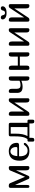

<svg xmlns="http://www.w3.org/2000/svg" viewBox="1890 -2626 855 4675"><g transform="rotate(-90 2317.5 -288.5)"><path d="M80 -455Q80 -478 90 -490Q100 -502 124 -502Q156 -502 170 -495.5Q184 -489 194 -472L349 -108H351L506 -472Q513 -488 531 -495Q549 -502 572 -502Q596 -502 604 -490Q612 -478 612 -455V-47Q612 -25 604 -12.5Q596 0 572 0Q539 0 523.5 -18.5Q508 -37 508 -82V-320H504L377 -32Q369 -13 358 -6.5Q347 0 335 0Q322 0 312 -6Q302 -12 295 -27L156 -342H152V-82Q152 -37 146 -18.5Q140 0 114 0Q95 0 87.5 -12Q80 -24 80 -43Z M1127 -126Q1137 -137 1152 -137Q1160 -137 1167.5 -131.5Q1175 -126 1175 -116Q1175 -98 1162 -82Q1134 -48 1090 -24Q1046 0 978 0Q858 0 800 -65Q742 -130 742 -239Q742 -367 802 -434.5Q862 -502 976 -502Q1065 -502 1121 -451.5Q1177 -401 1177 -301Q1177 -270 1158.5 -261Q1140 -252 1120 -252H851Q850 -246 850 -240.5Q850 -235 850 -230Q850 -148 882.5 -96Q915 -44 989 -44Q1030 -44 1056 -58.5Q1082 -73 1098.5 -92.5Q1115 -112 1127 -126ZM970 -462Q924 -462 892.5 -423Q861 -384 854 -294H1041Q1058 -294 1066.5 -300Q1075 -306 1075 -323Q1075 -371 1059.5 -402Q1044 -433 1020 -447.5Q996 -462 970 -462Z M1268 -47Q1289 -75 1304 -113.5Q1319 -152 1327 -210.5Q1335 -269 1335 -356V-455Q1335 -478 1343.5 -490Q1352 -502 1376 -502H1625Q1649 -502 1657 -490Q1665 -478 1665 -455V-47H1709Q1723 -47 1732 -40Q1741 -33 1741 -16V77Q1741 97 1733.5 108Q1726 119 1704 119Q1673 119 1661 107Q1649 95 1649 55V0H1299V55Q1299 95 1287 107Q1275 119 1244 119Q1222 119 1214.5 108Q1207 97 1207 77V-16Q1207 -33 1216 -40Q1225 -47 1239 -47ZM1561 -47V-455H1401V-356Q1401 -244 1387 -173Q1373 -102 1342 -47Z M2263 -47Q2263 -25 2255 -12.5Q2247 0 2223 0Q2190 0 2174.5 -18.5Q2159 -37 2159 -82V-368L1933 -26Q1917 0 1876 0Q1852 0 1844 -12.5Q1836 -25 1836 -47V-455Q1836 -478 1844 -490Q1852 -502 1876 -502Q1909 -502 1924.5 -483.5Q1940 -465 1940 -420V-130L2165 -472Q2176 -489 2188 -495.5Q2200 -502 2223 -502Q2247 -502 2255 -490Q2263 -478 2263 -455Z M2493 -308Q2493 -262 2512.5 -239Q2532 -216 2579 -216Q2614 -216 2642 -223Q2670 -230 2690 -240V-430Q2690 -475 2705.5 -488.5Q2721 -502 2754 -502Q2778 -502 2786 -490Q2794 -478 2794 -455V-47Q2794 -25 2786 -12.5Q2778 0 2754 0Q2721 0 2705.5 -18.5Q2690 -37 2690 -82V-197Q2665 -184 2623 -175Q2581 -166 2543 -166Q2462 -166 2427.5 -199.5Q2393 -233 2393 -300V-455Q2393 -478 2401 -490Q2409 -502 2433 -502Q2466 -502 2479.5 -483.5Q2493 -465 2493 -420Z M3381 -47Q3381 -25 3373 -12.5Q3365 0 3341 0Q3308 0 3292.5 -18.5Q3277 -37 3277 -82V-233H3058V-71Q3058 -26 3042.5 -13Q3027 0 2994 0Q2970 0 2962 -12.5Q2954 -25 2954 -47V-455Q2954 -478 2962 -490Q2970 -502 2994 -502Q3027 -502 3042.5 -483.5Q3058 -465 3058 -420V-282H3277V-430Q3277 -475 3292.5 -488.5Q3308 -502 3341 -502Q3365 -502 3373 -490Q3381 -478 3381 -455Z M3968 -47Q3968 -25 3960 -12.5Q3952 0 3928 0Q3895 0 3879.5 -18.5Q3864 -37 3864 -82V-368L3638 -26Q3622 0 3581 0Q3557 0 3549 -12.5Q3541 -25 3541 -47V-455Q3541 -478 3549 -490Q3557 -502 3581 -502Q3614 -502 3629.5 -483.5Q3645 -465 3645 -420V-130L3870 -472Q3881 -489 3893 -495.5Q3905 -502 3928 -502Q3952 -502 3960 -490Q3968 -478 3968 -455Z M4555 -47Q4555 -25 4547 -12.5Q4539 0 4515 0Q4482 0 4466.5 -18.5Q4451 -37 4451 -82V-368L4225 -26Q4209 0 4168 0Q4144 0 4136 -12.5Q4128 -25 4128 -47V-455Q4128 -478 4136 -490Q4144 -502 4168 -502Q4201 -502 4216.5 -483.5Q4232 -465 4232 -420V-130L4457 -472Q4468 -489 4480 -495.5Q4492 -502 4515 -502Q4539 -502 4547 -490Q4555 -478 4555 -455ZM4400 -651Q4405 -676 4422 -686Q4439 -696 4459 -696Q4474 -696 4488 -685Q4502 -674 4502 -652Q4502 -611 4460.5 -583.5Q4419 -556 4341 -556Q4265 -556 4223.5 -583.5Q4182 -611 4182 -653Q4182 -674 4196 -685Q4210 -696 4226 -696Q4246 -696 4263 -686Q4280 -676 4284 -651Q4288 -627 4299.5 -610.5Q4311 -594 4341 -594Q4372 -594 4384 -610.5Q4396 -627 4400 -651Z"/></g></svg>

Font: Marmelad
Style: Regular
Weight: 400
Designer: Manvel Shmavonyan
Foundry: Cyreal
Version: Version 1.110; ttfautohint (v1.8.4.7-5d5b)